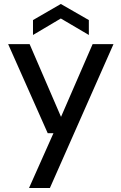

<svg xmlns="http://www.w3.org/2000/svg" viewBox="-20 -726 611 966"><path d="M126 220 249 -56H220L21 -504H129L287 -138L446 -504H551L231 220ZM146 -550V-625L286 -706L427 -625V-550L286 -633Z"/></svg>

Font: AWOL-DM Medium
Style: Regular
Weight: 500
Designer: Colophon Foundry, Jonny Pinhorn, Mikhail Sharanda
Foundry: Colophon Foundry
Version: Version 1.000;Glyphs 3.2.3 (3260)